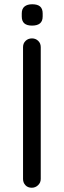

<svg xmlns="http://www.w3.org/2000/svg" viewBox="-20 -880 299 900"><path d="M171 -41Q171 -24 158.5 -12Q146 0 129 0Q110 0 99 -12Q88 -24 88 -41V-659Q88 -677 100 -688.5Q112 -700 130 -700Q147 -700 159 -688.5Q171 -677 171 -659ZM130 -760Q106 -760 94 -770.5Q82 -781 82 -803V-817Q82 -839 95 -849.5Q108 -860 131 -860Q156 -860 168 -849.5Q180 -839 180 -817V-803Q180 -781 167.5 -770.5Q155 -760 130 -760Z"/></svg>

Font: Quicksand Light Medium
Style: Regular
Weight: 500
Version: Version 3.006